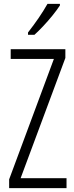

<svg xmlns="http://www.w3.org/2000/svg" viewBox="-20 -967 382 987"><path d="M322 0H27V-45L257 -664H35V-714H316V-669L86 -51H322ZM288 -939Q273 -916 250 -887.5Q227 -859 202 -832.5Q177 -806 157 -788H124V-800Q155 -840 179 -875Q203 -910 224 -947H288Z"/></svg>

Font: Noto Sans Lao UI ExtCond Light
Style: Regular
Weight: 300
Width: 2
Designer: Monotype Design Team
Foundry: Monotype Imaging Inc.
Version: Version 2.000; ttfautohint (v1.8.4.7-5d5b)